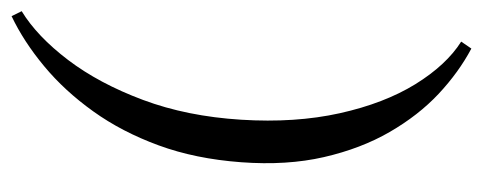

<svg xmlns="http://www.w3.org/2000/svg" viewBox="-277 -462 854 340"><g transform="rotate(-90 150.0 -292.0)"><path d="M291.4 -698.5 300.2 -680.6Q255.7 -653.5 213.8 -598.4Q172 -543.3 143 -465.6Q114 -387.9 108 -292Q102 -196.1 119.5 -117.3Q137 -38.6 170.9 16.5Q204.9 71.5 246.3 97.7L234 115.7Q192 93.4 153.8 57.7Q115.7 21.9 86.3 -28.9Q56.9 -79.7 41.8 -145.4Q26.7 -211 32.7 -292Q38.7 -373 62.6 -438.1Q86.5 -503.3 122.9 -554Q159.3 -604.8 202.9 -640.9Q246.4 -677.1 291.4 -698.5Z"/></g></svg>

Font: Ancizar Serif Light
Style: Italic
Weight: 300
Italic angle: -4°
Designer: Cesar Puertas, Viviana Monsalve, Julian Moncada, Julian Prieto, Jose Castro, Felipe Aragon, Mariel Hernandez, Sara Alarc
Version: Version 8.100